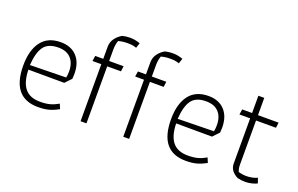

<svg xmlns="http://www.w3.org/2000/svg" viewBox="-84 -1005 2093 1348"><g transform="rotate(20 963.0 -330.5)"><path d="M59 -231Q59 -345 107.5 -409.5Q156 -474 253 -474Q329 -474 373 -427Q417 -380 417 -296Q417 -286 415 -260L371 -214L103 -215Q105 -123 142 -77Q179 -31 256 -31Q300 -31 330.5 -39.5Q361 -48 392 -66L407 -30Q373 -11 339 -1Q305 9 255 9Q59 9 59 -231ZM371 -254Q376 -272 376 -301Q376 -362 343.5 -397.5Q311 -433 249 -433Q172 -433 140 -387.5Q108 -342 102 -249Z M571 -426H505L511 -466H571V-556Q571 -592 591.5 -619.5Q612 -647 641 -663Q670 -670 699 -670Q736 -670 774 -656L761 -618Q744 -624 729.5 -626Q715 -628 693 -628Q657 -628 626 -619Q615 -588 615 -551V-466H723L718 -426H615V0H571Z M890 -426H824L830 -466H890V-556Q890 -592 910.5 -619.5Q931 -647 960 -663Q989 -670 1018 -670Q1055 -670 1093 -656L1080 -618Q1063 -624 1048.5 -626Q1034 -628 1012 -628Q976 -628 945 -619Q934 -588 934 -551V-466H1042L1037 -426H934V0H890Z M1163 -231Q1163 -345 1211.5 -409.5Q1260 -474 1357 -474Q1433 -474 1477 -427Q1521 -380 1521 -296Q1521 -286 1519 -260L1475 -214L1207 -215Q1209 -123 1246 -77Q1283 -31 1360 -31Q1404 -31 1434.5 -39.5Q1465 -48 1496 -66L1511 -30Q1477 -11 1443 -1Q1409 9 1359 9Q1163 9 1163 -231ZM1475 -254Q1480 -272 1480 -301Q1480 -362 1447.5 -397.5Q1415 -433 1353 -433Q1276 -433 1244 -387.5Q1212 -342 1206 -249Z M1744 -2Q1683 -33 1683 -89V-426H1603L1609 -466H1683V-595H1727V-466H1881L1876 -426H1727V-101Q1727 -81 1729 -70Q1731 -59 1736 -45Q1767 -36 1797 -36Q1817 -36 1839 -40.5Q1861 -45 1877 -53L1890 -15Q1875 -7 1850.5 -1Q1826 5 1804 5Q1771 5 1744 -2Z"/></g></svg>

Font: Athiti Light
Style: Regular
Weight: 300
Designer: CadsonDemak Team
Foundry: CadsonDemak
Version: Version 1.032